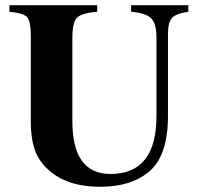

<svg xmlns="http://www.w3.org/2000/svg" viewBox="-20 -696 762 735"><path d="M701 -676V-651Q653 -644 638 -627Q623 -610 623 -566V-252Q623 -96 547 -36Q479 19 363 19Q247 19 178 -35Q135 -69 116.5 -114Q98 -159 98 -231V-555Q98 -614 84 -630Q70 -646 16 -651V-676H352V-651Q292 -646 274.5 -628Q257 -610 257 -550V-232Q257 -30 403 -30Q579 -30 579 -252V-552Q579 -606 558.5 -626Q538 -646 482 -651V-676Z"/></svg>

Font: STIX
Style: Bold
Weight: 700
Designer: MicroPress Inc., with final additions and corrections provided by Coen Hoffman, Elsevier (retired)
Version: Version 1.1.1